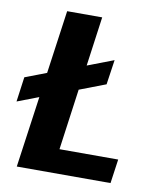

<svg xmlns="http://www.w3.org/2000/svg" viewBox="-81 -765 708 831"><g transform="rotate(10 273.0 -350.0)"><path d="M476 -106 461 0H49L93 -313L-1 -277L14 -386L108 -422L147 -700H301L271 -483L386 -527L370 -418L255 -374L218 -106Z"/></g></svg>

Font: Krub
Style: Bold Italic
Weight: 700
Italic angle: -8°
Designer: Ekaluck Peanpanawate
Foundry: Cadson Demak Co.,Ltd.
Version: Version 1.000; ttfautohint (v1.6)